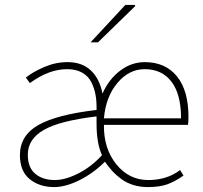

<svg xmlns="http://www.w3.org/2000/svg" viewBox="-20 -740 816 772"><path d="M198.2 12.2Q138.2 12.2 99.1 -20Q60.1 -52.2 60.1 -116.2Q60.1 -195.3 134.3 -237.3Q208.5 -279.3 368.2 -297.9Q369.1 -330.1 364.5 -356.9Q359.9 -383.8 347.7 -408.7Q335.4 -433.6 310.5 -447.8Q285.6 -461.9 250 -461.9Q176.3 -461.9 100.1 -405.8L84 -428.2Q112.8 -451.2 158.2 -470.7Q203.6 -490.2 252 -490.2Q310.1 -490.2 345.5 -456.5Q380.9 -422.9 392.1 -363.8Q418 -421.9 463.4 -456.1Q508.8 -490.2 562 -490.2Q645 -490.2 691.4 -433.1Q737.8 -376 737.8 -270Q737.8 -250 735.8 -237.8H397.9Q396.5 -142.6 447.8 -79.3Q499 -16.1 576.2 -16.1Q651.4 -16.1 704.1 -56.2L717.8 -34.2Q685.5 -11.2 654.3 0.5Q623 12.2 574.2 12.2Q543 12.2 515.6 3.7Q488.3 -4.9 467.3 -20.5Q446.3 -36.1 431.4 -52.5Q416.5 -68.8 401.9 -89.8Q355.5 -43.5 299.6 -15.6Q243.7 12.2 198.2 12.2ZM200.2 -16.1Q242.7 -16.1 295.4 -43Q348.1 -69.8 390.1 -116.2Q368.2 -162.6 368.2 -244.1V-272Q220.2 -254.4 156 -217.5Q91.8 -180.7 91.8 -118.2Q91.8 -65.9 122.1 -41Q152.3 -16.1 200.2 -16.1ZM397.9 -264.2H708Q708 -361.3 669.4 -411.6Q630.9 -461.9 562 -461.9Q498.5 -461.9 451.9 -406.2Q405.3 -350.6 397.9 -264.2ZM344.2 -569.8 483.9 -720.2H522L523.9 -715.8L374 -569.8Z"/></svg>

Font: Source Sans 3 ExtraLight
Style: Regular
Weight: 200
Designer: Paul D. Hunt
Foundry: Adobe
Version: Version 3.052;hotconv 1.1.0;makeotfexe 2.6.0